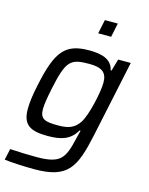

<svg xmlns="http://www.w3.org/2000/svg" viewBox="-136 -787 835 1074"><g transform="rotate(15 281.0 -250.0)"><path d="M335 -704 318 -623H393L410 -704ZM169 204C364 204 401 130 443 -67L537 -510H464L444 -441H439C426 -502 368 -518 296 -518C158 -518 109 -463 66 -255C53 -196 47 -149 47 -113C47 -22 90 5 193 5C270 5 323 -10 358 -71H364C362 -66 357 -42 352 -24C324 98 304 135 162 135C117 135 57 133 10 130L-4 195C36 200 108 204 169 204ZM235 -67C158 -67 129 -76 129 -134C129 -162 136 -201 147 -256C183 -424 203 -445 314 -445C386 -445 418 -424 418 -364C418 -309 387 -167 356 -121C330 -83 299 -67 235 -67Z"/></g></svg>

Font: Saira UNSAM
Style: Italic
Weight: 400
Italic angle: -12°
Designer: Hector Gatti with collaboration of the Omnibus-Type team
Foundry: Omnibus-Type
Version: Version 0.072;PS 000.072;hotconv 1.0.88;makeotf.lib2.5.64775